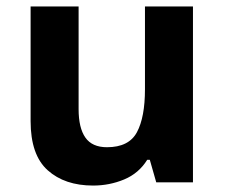

<svg xmlns="http://www.w3.org/2000/svg" viewBox="-20 -566 697 596"><path d="M579 -546V0H465L445 -70H437Q411 -28 365.5 -9Q320 10 269 10Q181 10 128 -37.5Q75 -85 75 -190V-546H224V-227Q224 -169 245 -139Q266 -109 312 -109Q380 -109 405 -155.5Q430 -202 430 -289V-546Z"/></svg>

Font: Noto Sans Javanese
Style: Regular
Weight: 400
Designer: Monotype Design Team
Foundry: Monotype Imaging Inc.
Version: Version 2.004